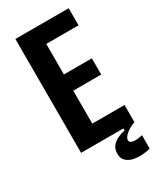

<svg xmlns="http://www.w3.org/2000/svg" viewBox="-206 -731 808 964"><g transform="rotate(-30 197.5 -249.0)"><path d="M58 0V-660H180V0ZM131 0V-99H367V0ZM131 -290V-384H342V-290ZM131 -561V-660H367V-561ZM367 154Q345 160 318 161.5Q291 163 267.5 157.5Q244 152 228.5 137Q213 122 213 95Q213 70 226 53Q239 36 260 26Q281 16 303 12V-5H367V0Q333 13 313 30.5Q293 48 293 62Q293 72 301 76.5Q309 81 321.5 81.5Q334 82 346.5 80Q359 78 367 76Z"/></g></svg>

Font: Bricolage Grotesque Condensed SemiBold
Style: Regular
Weight: 600
Width: 3
Designer: Mathieu Triay
Foundry: Atelier Triay
Version: Version 1.000;gftools[0.9.30]